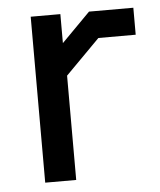

<svg xmlns="http://www.w3.org/2000/svg" viewBox="-43 -536 478 574"><g transform="rotate(-5 196.5 -249.0)"><path d="M70 -498H159V-411L245 -498H378V-417H266L163 -313V0H70Z"/></g></svg>

Font: Chakra Petch Medium
Style: Regular
Weight: 500
Designer: Katatrad Aksorn Co.,Ltd.
Foundry: Cadson Demak Co.,Ltd.
Version: Version 1.000; ttfautohint (v1.6)